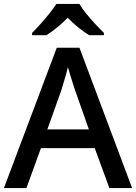

<svg xmlns="http://www.w3.org/2000/svg" viewBox="-20 -961 696 981"><path d="M539 0 464 -204H189L115 0H0L270 -717H386L655 0ZM364 -499Q360 -510 353 -532.5Q346 -555 338.5 -579Q331 -603 327 -618Q320 -588 309 -552Q298 -516 293 -499L222 -300H434ZM386 -941Q398 -919 420.5 -891.5Q443 -864 467.5 -837.5Q492 -811 511 -793V-781H436Q410 -797 381 -820Q352 -843 326 -870Q272 -816 217 -781H144V-793Q163 -812 186.5 -838Q210 -864 232 -891.5Q254 -919 268 -941Z"/></svg>

Font: Noto Sans Sora Sompeng Medium
Style: Regular
Weight: 500
Designer: Monotype Design Team. David Williams.
Foundry: Monotype Imaging Inc.
Version: Version 2.101; ttfautohint (v1.8.4.7-5d5b)